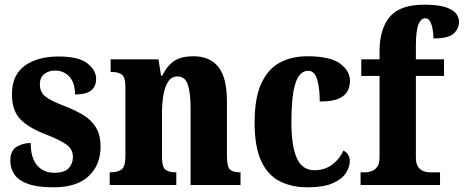

<svg xmlns="http://www.w3.org/2000/svg" viewBox="-20 -789 1978 819"><path d="M209 10Q140 10 99.5 -4.5Q59 -19 41.5 -45Q24 -71 24 -104Q24 -146 50.5 -162.5Q77 -179 111 -179Q111 -115 138.5 -83.5Q166 -52 211 -52Q255 -52 273 -71.5Q291 -91 291 -119Q291 -151 266.5 -170Q242 -189 187 -211Q108 -240 69.5 -277.5Q31 -315 31 -387Q31 -469 85.5 -508.5Q140 -548 229 -548Q316 -548 353 -518.5Q390 -489 390 -453Q390 -420 368.5 -403Q347 -386 300 -386Q300 -436 276 -462Q252 -488 216 -488Q187 -488 168.5 -473Q150 -458 150 -429Q150 -397 172 -378.5Q194 -360 257 -336Q303 -318 337 -297Q371 -276 390 -244Q409 -212 409 -164Q409 -85 358 -37.5Q307 10 209 10Z M448 0V-54H452Q482 -54 498.5 -66Q515 -78 515 -123V-417Q515 -459 500 -470.5Q485 -482 456 -482H452V-536H656L667 -466H672Q691 -506 721 -527.5Q751 -549 805 -549Q875 -549 911.5 -503.5Q948 -458 948 -356V-125Q948 -79 960.5 -66.5Q973 -54 1002 -54H1006V0H793V-327Q793 -391 781.5 -427Q770 -463 737 -463Q712 -463 697.5 -441Q683 -419 677 -383.5Q671 -348 671 -308V-119Q671 -77 685.5 -65.5Q700 -54 729 -54H732V0Z M1292 10Q1224 10 1173 -16Q1122 -42 1094 -102.5Q1066 -163 1066 -266Q1066 -374 1096 -436Q1126 -498 1176.5 -523.5Q1227 -549 1290 -549Q1389 -549 1431 -517.5Q1473 -486 1473 -444Q1473 -423 1463.5 -402.5Q1454 -382 1426.5 -369Q1399 -356 1344 -356Q1344 -409 1333.5 -448Q1323 -487 1294 -487Q1273 -487 1257 -467.5Q1241 -448 1232 -400Q1223 -352 1223 -267Q1223 -166 1246 -114.5Q1269 -63 1321 -63Q1366 -63 1398 -87.5Q1430 -112 1445 -147Q1472 -132 1472 -102Q1472 -77 1455.5 -51Q1439 -25 1399.5 -7.5Q1360 10 1292 10Z M1518 0V-54H1541Q1550 -54 1564 -58.5Q1578 -63 1588.5 -76.5Q1599 -90 1599 -118V-465H1521V-536H1599V-571Q1599 -665 1642.5 -717Q1686 -769 1789 -769Q1850 -769 1882 -758Q1914 -747 1926 -730.5Q1938 -714 1938 -696Q1938 -667 1915.5 -646Q1893 -625 1829 -625Q1829 -641 1826 -661Q1823 -681 1815.5 -696Q1808 -711 1795 -711Q1775 -711 1764.5 -684Q1754 -657 1754 -591V-536H1874V-465H1754V-118Q1754 -90 1764 -76.5Q1774 -63 1787.5 -58.5Q1801 -54 1813 -54H1857V0Z"/></svg>

Font: Noto Serif Thai Condensed ExtraBold
Style: Regular
Weight: 800
Width: 3
Designer: Monotype Design Team
Foundry: Monotype Imaging Inc.
Version: Version 2.002; ttfautohint (v1.8.4.7-5d5b)